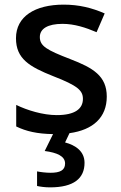

<svg xmlns="http://www.w3.org/2000/svg" viewBox="-20 -569 524 829"><path d="M345 134C345 84 306 58 261 46L280 6C382 -8 441 -62 441 -152C441 -241 382 -276 283 -314C182 -353 152 -370 152 -409C152 -445 186 -466 250 -466C301 -466 350 -450 397 -430L432 -511C377 -535 321 -549 255 -549C131 -549 49 -498 49 -404C49 -315 107 -281 210 -240C316 -199 338 -178 338 -142C338 -100 305 -72 225 -72C165 -72 97 -93 50 -116V-23C93 -2 141 9 209 10L173 83C226 90 261 105 261 137C261 167 238 177 198 177C179 177 154 174 140 171V234C153 237 174 240 196 240C299 240 345 201 345 134Z"/></svg>

Font: Noto Sans Devanagari UI Medium
Style: Regular
Weight: 500
Designer: Jelle Bosma - Monotype Design Team
Foundry: Monotype Imaging Inc.
Version: Version 2.004